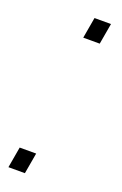

<svg xmlns="http://www.w3.org/2000/svg" viewBox="-121 -629 423 668"><g transform="rotate(20 90.5 -295.0)"><path d="M17.5 -77.5 4 0H65L78.5 -77.5ZM108 -590 94.5 -512.5H155.5L169 -590Z"/></g></svg>

Font: Anybody SemiExpanded Light
Style: Italic
Weight: 300
Width: 6
Italic angle: -10°
Version: Version 1.113;gftools[0.9.25]